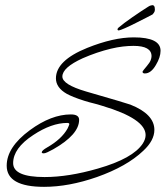

<svg xmlns="http://www.w3.org/2000/svg" viewBox="-20 -692 643 745"><path d="M151 33Q6 33 6 -49Q6 -121 96 -187Q179 -248 255 -248Q287 -248 287 -227Q287 -170 187 -113Q174 -106 164.5 -101.5Q155 -97 150 -97Q142 -97 142 -101Q142 -108 163 -120Q219 -152 242 -193Q244 -197 246.5 -203Q249 -209 249 -210Q249 -215 241 -215Q180 -215 109 -168Q31 -117 31 -59Q31 -5 153 -5Q246 -5 360 -38Q496 -77 534 -135Q545 -152 545 -168Q545 -231 378 -281Q356 -288 343 -291Q330 -294 307 -301Q282 -309 266 -315.5Q250 -322 239 -328Q197 -352 197 -388Q197 -457 318 -506Q420 -547 499 -547Q603 -547 603 -495Q603 -470 585 -440Q566 -407 542 -407Q533 -407 533 -414Q533 -416 550 -436Q561 -449 564.5 -458Q568 -467 568 -474Q568 -514 498 -514Q479 -514 457 -511.5Q435 -509 410 -503Q356 -490 301 -466Q222 -430 222 -395Q222 -364 314 -337Q394 -314 437.5 -301Q481 -288 486 -286Q579 -249 579 -188Q579 -147 536 -107Q472 -46 356 -5Q247 33 151 33ZM441 -574Q436 -574 436 -578Q436 -581 439 -584Q460 -602 494 -625.5Q528 -649 555 -666Q561 -670 566 -671Q571 -672 573 -672Q575 -672 578 -668.5Q581 -665 581 -654Q581 -648 577.5 -643Q574 -638 572 -636Q569 -634 550 -624.5Q531 -615 507.5 -603Q484 -591 464.5 -582.5Q445 -574 441 -574Z"/></svg>

Font: Corinthia
Style: Regular
Weight: 400
Designer: Robert E. Leuschke
Foundry: Robert E. Leuschke
Version: Version 1.013; ttfautohint (v1.8.3)